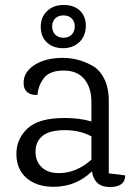

<svg xmlns="http://www.w3.org/2000/svg" viewBox="-20 -737 542 773"><path d="M484 -31Q484 16 422 16Q360 16 350 -47Q286 15 196 15Q127 15 86.5 -20.5Q46 -56 46 -117Q46 -178 91 -220Q136 -262 240 -262Q301 -262 348 -248V-327Q348 -384 319.5 -418.5Q291 -453 236 -453Q181 -453 157.5 -423.5Q134 -394 131 -355Q107 -353 91 -365Q75 -377 75 -404Q75 -447 119 -475.5Q163 -504 233 -504Q294 -504 349 -474Q380 -458 399 -421Q418 -384 418 -331V-39ZM348 -188Q302 -213 241 -213Q180 -213 151.5 -190Q123 -167 123 -127Q123 -87 148 -63.5Q173 -40 217 -40Q287 -40 348 -94ZM325.5 -631.5Q325 -592 299.5 -567.5Q274 -543 233.5 -543Q193 -543 168.5 -566.5Q144 -590 144 -629Q144 -668 169.5 -692.5Q195 -717 236.5 -717Q278 -717 302 -694Q326 -671 325.5 -631.5ZM281 -630.5Q281 -651 268.5 -663Q256 -675 235.5 -675Q215 -675 202.5 -663Q190 -651 190 -630.5Q190 -610 202.5 -597.5Q215 -585 235.5 -585Q256 -585 268.5 -597.5Q281 -610 281 -630.5Z"/></svg>

Font: Karma
Style: Regular
Weight: 400
Designer: Joana Correia
Foundry: Indian Type Foundry
Version: Version 1.202;PS 1.0;hotconv 1.0.78;makeotf.lib2.5.61930; tt